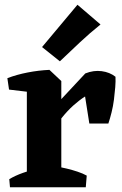

<svg xmlns="http://www.w3.org/2000/svg" viewBox="-20 -788 512 808"><path d="M93 0V-446L188 -494L238 -447V0ZM192 -219 170 -298 339 -479Q374 -493 408 -488.5Q442 -484 466 -465Q467 -446 465 -421Q463 -396 459.5 -368.5Q456 -341 449.5 -315Q443 -289 436 -268H356L338 -382Q313 -366 288.5 -344Q264 -322 239.5 -291.5Q215 -261 192 -219ZM18 -411 11 -459Q50 -474 96.5 -483Q143 -492 188 -494L192 -438L127 -398ZM22 0 19 -34Q44 -49 76.5 -60.5Q109 -72 134 -78L123 0ZM201 0 218 -87Q238 -84 261 -78.5Q284 -73 306.5 -65.5Q329 -58 345 -49L341 0ZM232 -530 157 -590 306 -768 403 -685Q358 -649 316 -609.5Q274 -570 232 -530Z"/></svg>

Font: Eczar SemiBold
Style: Regular
Weight: 600
Designer: Vaibhav Singh
Foundry: Rosetta Type Foundry
Version: Version 2.000